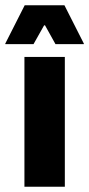

<svg xmlns="http://www.w3.org/2000/svg" viewBox="-41 -707 338 727"><path d="M51.5 0V-491.5H204.5V0ZM52.5 -687H203L276.5 -542V-540H169L129.5 -611H126L86 -540H-21V-542Z"/></svg>

Font: Anek Bangla
Style: Bold
Weight: 700
Designer: Sulekha Rajkumar (Bangla), Yesha Goshar (Latin)
Foundry: Ek Type
Version: Version 1.003